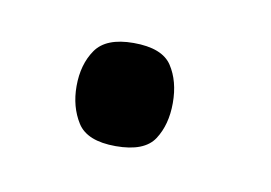

<svg xmlns="http://www.w3.org/2000/svg" viewBox="-30 -128 233 165"><g transform="rotate(10 87.0 -45.0)"><path d="M77 0Q52 0 43.5 -13.5Q35 -27 35 -45Q35 -64 44 -77Q53 -90 77 -90Q102 -90 110.5 -77Q119 -64 119 -45Q119 -26 110.5 -13Q102 0 77 0Z"/></g></svg>

Font: Darker Grotesque Medium
Style: Regular
Weight: 500
Designer: Gabriel Lam
Foundry: TypeRant
Version: Version 1.000;gftools[0.9.28]